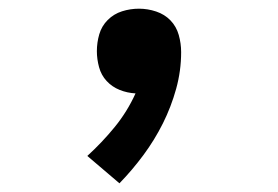

<svg xmlns="http://www.w3.org/2000/svg" viewBox="-20 -207 640 442"><path d="M255 215 181 152Q215 121 244 85.5Q273 50 292 8Q273 7 255.5 0Q238 -7 225.5 -20.5Q213 -34 208 -52.5Q203 -71 203 -89Q203 -109 208.5 -128Q214 -147 228 -161Q242 -175 261 -181Q280 -187 300 -187Q320 -187 339.5 -180.5Q359 -174 372.5 -160Q386 -146 391.5 -126.5Q397 -107 397 -87Q397 -44 385.5 -2.5Q374 39 355 77Q336 115 310.5 149.5Q285 184 255 215Z"/></svg>

Font: Iosevka Extended
Style: Bold
Weight: 700
Width: 7
Monospace: yes
Designer: Belleve Invis
Foundry: Belleve Invis
Version: Version 32.5.0; ttfautohint (v1.8.4)